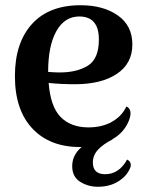

<svg xmlns="http://www.w3.org/2000/svg" viewBox="-20 -548 562 734"><path d="M480 82Q480 89 478 93Q466 124 433 145Q400 166 354 166Q317 166 286.5 147Q256 128 256 87Q256 45 292 14H285Q170 14 103.5 -57Q37 -128 37 -257Q37 -384 102 -456Q167 -528 288 -528Q375 -528 430.5 -489Q486 -450 486 -378Q486 -305 426.5 -265.5Q367 -226 267 -226Q210 -226 166 -231Q173 -140 212 -100.5Q251 -61 318 -61Q371 -61 409 -83Q447 -105 463 -141Q479 -134 479 -115Q479 -103 472 -85Q453 -40 410 -16V-15Q373 4 354 25Q335 46 335 73Q335 118 382 118Q435 118 466 62Q480 69 480 82ZM164 -273Q192 -271 208 -271Q274 -271 316 -297Q358 -323 358 -397Q358 -485 283 -485Q227 -485 195.5 -429Q164 -373 164 -273Z"/></svg>

Font: Arima Madurai ExtraBold
Style: Regular
Weight: 800
Designer: Joana Correia and Natanael Gama
Foundry: NDISCOVER
Version: Version 1.019